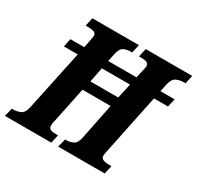

<svg xmlns="http://www.w3.org/2000/svg" viewBox="-173 -891 1098 1069"><g transform="rotate(30 376.0 -357.0)"><path d="M-20 0 -7 -54H3Q28 -54 49 -64Q70 -74 78 -112L160 -499H71L82 -552H171L179 -591Q182 -607 184 -617Q186 -627 186 -633Q186 -647 174.5 -653.5Q163 -660 128 -660H118L130 -714H429L417 -660H407Q383 -660 363 -650Q343 -640 335 -600L325 -552H507L517 -597Q520 -609 522 -617.5Q524 -626 524 -633Q524 -647 513 -653.5Q502 -660 472 -660H461L473 -714H772L760 -660H750Q724 -660 702 -650Q680 -640 671 -600L661 -552H752L740 -499H650L571 -118Q569 -106 567 -97.5Q565 -89 565 -83Q565 -69 576.5 -61.5Q588 -54 623 -54H634L621 0H322L336 -54H346Q368 -54 388 -64Q408 -74 416 -114L462 -342H281L234 -115Q231 -106 230 -97.5Q229 -89 229 -83Q229 -67 239.5 -60.5Q250 -54 279 -54H290L278 0ZM296 -404H475L496 -499H315Z"/></g></svg>

Font: Noto Serif ExtraCondensed ExtraBold
Style: Italic
Weight: 800
Width: 2
Italic angle: -12°
Designer: Monotype Design Team
Foundry: Monotype Imaging Inc.
Version: Version 2.013